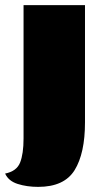

<svg xmlns="http://www.w3.org/2000/svg" viewBox="-47 -530 399 750"><path d="M102 200Q58 200 22 188.5Q-14 177 -27 148Q18 139 31.5 105Q45 71 45 11V-29V-510H285V-52Q285 69 244.5 134.5Q204 200 102 200Z"/></svg>

Font: Sansita Black
Style: Regular
Weight: 900
Designer: Pablo Cosgaya
Foundry: Omnibus-Type
Version: Version 1.006; ttfautohint (v1.5)